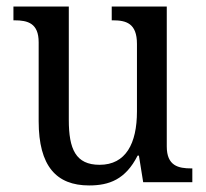

<svg xmlns="http://www.w3.org/2000/svg" viewBox="-20 -556 629 586"><path d="M252 10C313 10 363 -8 400 -81H404L417 0H567V-42H564C524 -42 489 -50 489 -109V-536H321V-494H324C365 -494 398 -485 398 -422V-216C398 -118 364 -53 284 -53C211 -53 190 -101 190 -190V-536H21V-494H24C65 -494 98 -485 98 -427V-186C98 -49 152 10 252 10Z"/></svg>

Font: Noto Serif Thai SemiCondensed
Style: Regular
Weight: 400
Width: 4
Designer: Monotype Design Team
Foundry: Monotype Imaging Inc.
Version: Version 2.002